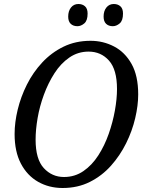

<svg xmlns="http://www.w3.org/2000/svg" viewBox="-20 -929 731 960"><path d="M293 11Q225 11 170.5 -20Q116 -51 84.5 -111Q53 -171 53 -259Q53 -317 68.5 -381Q84 -445 114.5 -506Q145 -567 191 -616.5Q237 -666 297.5 -695.5Q358 -725 433 -725Q496 -725 550.5 -696.5Q605 -668 638 -609Q671 -550 671 -457Q671 -402 656 -338Q641 -274 610.5 -212.5Q580 -151 535 -100.5Q490 -50 429.5 -19.5Q369 11 293 11ZM300 -44Q354 -44 397 -73.5Q440 -103 471.5 -152Q503 -201 523.5 -259.5Q544 -318 554.5 -376.5Q565 -435 565 -484Q565 -581 525 -626Q485 -671 423 -671Q370 -671 327 -641.5Q284 -612 252.5 -563Q221 -514 199.5 -455.5Q178 -397 168 -338.5Q158 -280 158 -231Q158 -133 199 -88.5Q240 -44 300 -44ZM544 -798Q523 -798 510.5 -810Q498 -822 498 -846Q498 -874 512 -891.5Q526 -909 549 -909Q569 -909 582 -897.5Q595 -886 595 -861Q595 -826 578.5 -812Q562 -798 544 -798ZM367 -798Q346 -798 333.5 -810Q321 -822 321 -846Q321 -874 335 -891.5Q349 -909 372 -909Q392 -909 405 -897.5Q418 -886 418 -861Q418 -826 401.5 -812Q385 -798 367 -798Z"/></svg>

Font: Noto Serif SemiCondensed
Style: Italic
Weight: 400
Width: 4
Italic angle: -12°
Designer: Monotype Design Team
Foundry: Monotype Imaging Inc.
Version: Version 2.013